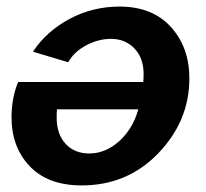

<svg xmlns="http://www.w3.org/2000/svg" viewBox="-20 -553 626 583"><path d="M228 10Q126 10 70.5 -48Q15 -106 15 -197Q15 -255 35 -304H415Q416 -312 416 -329Q416 -377 388 -406Q360 -435 317 -435Q279 -435 242 -415.5Q205 -396 187 -364L80 -396Q121 -458 191 -495.5Q261 -533 343 -533Q443 -533 499 -471Q555 -409 555 -315Q555 -186 461 -88Q367 10 228 10ZM251 -87Q300 -87 341.5 -124Q383 -161 400 -221H153Q152 -212 152 -196Q152 -146 179 -116.5Q206 -87 251 -87Z"/></svg>

Font: Raleway-v4020
Style: Bold Italic
Weight: 700
Italic angle: -12°
Designer: Matt McInerney, Pablo Impallari, Rodrigo Fuenzalida
Foundry: Matt McInerney, Pablo Impallari, Rodrigo Fuenzalida
Version: Version 4.020;PS 004.020;hotconv 1.0.88;makeotf.lib2.5.64775